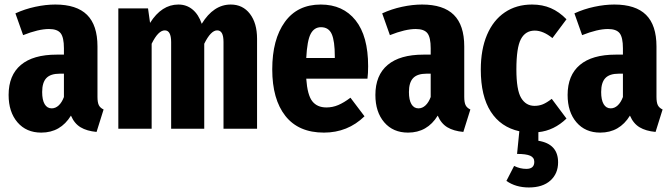

<svg xmlns="http://www.w3.org/2000/svg" viewBox="-20 -568 2963 847"><path d="M437 -85 406 14Q363 10 335.5 -6.5Q308 -23 293 -58Q247 17 162 17Q96 17 57 -28.5Q18 -74 18 -149Q18 -236 72 -281.5Q126 -327 230 -327H262V-355Q262 -403 247.5 -421.5Q233 -440 196 -440Q150 -440 82 -413L48 -509Q89 -528 135.5 -538Q182 -548 224 -548Q318 -548 364 -502.5Q410 -457 410 -363V-141Q410 -116 416 -104Q422 -92 437 -85ZM262 -140V-243H244Q203 -243 184.5 -223.5Q166 -204 166 -162Q166 -127 177 -108.5Q188 -90 208 -90Q225 -90 239 -103Q253 -116 262 -140Z M1114 -397V0H966V-382Q966 -409 959 -421.5Q952 -434 938 -434Q910 -434 881 -375V0H735V-382Q735 -434 707 -434Q678 -434 649 -375V0H502V-531H633L642 -467Q693 -548 767 -548Q803 -548 829.5 -526Q856 -504 870 -463Q922 -548 998 -548Q1051 -548 1082.5 -507Q1114 -466 1114 -397Z M1601 -221H1331Q1336 -149 1357.5 -121.5Q1379 -94 1420 -94Q1447 -94 1472 -104.5Q1497 -115 1526 -137L1588 -55Q1514 17 1409 17Q1297 17 1239 -56.5Q1181 -130 1181 -262Q1181 -394 1236.5 -471Q1292 -548 1395 -548Q1493 -548 1548.5 -478.5Q1604 -409 1604 -276Q1604 -244 1601 -221ZM1457 -319Q1457 -387 1443.5 -417.5Q1430 -448 1396 -448Q1366 -448 1350.5 -418.5Q1335 -389 1331 -312H1457Z M2055 -85 2024 14Q1981 10 1953.5 -6.5Q1926 -23 1911 -58Q1865 17 1780 17Q1714 17 1675 -28.5Q1636 -74 1636 -149Q1636 -236 1690 -281.5Q1744 -327 1848 -327H1880V-355Q1880 -403 1865.5 -421.5Q1851 -440 1814 -440Q1768 -440 1700 -413L1666 -509Q1707 -528 1753.5 -538Q1800 -548 1842 -548Q1936 -548 1982 -502.5Q2028 -457 2028 -363V-141Q2028 -116 2034 -104Q2040 -92 2055 -85ZM1880 -140V-243H1862Q1821 -243 1802.5 -223.5Q1784 -204 1784 -162Q1784 -127 1795 -108.5Q1806 -90 1826 -90Q1843 -90 1857 -103Q1871 -116 1880 -140Z M2355 15V53Q2442 67 2442 148Q2442 198 2408 228.5Q2374 259 2313 259Q2255 259 2214 230L2248 164Q2274 177 2302 177Q2337 177 2337 146Q2337 127 2319 119Q2301 111 2261 111L2271 11Q2189 -7 2145 -75.5Q2101 -144 2101 -261Q2101 -350 2128.5 -414.5Q2156 -479 2207 -513.5Q2258 -548 2327 -548Q2373 -548 2410 -532Q2447 -516 2479 -483L2417 -400Q2376 -433 2339 -433Q2298 -433 2278 -395.5Q2258 -358 2258 -262Q2258 -171 2279 -136Q2300 -101 2338 -101Q2358 -101 2375 -108Q2392 -115 2414 -132L2479 -45Q2424 8 2355 15Z M2903 -85 2872 14Q2829 10 2801.5 -6.5Q2774 -23 2759 -58Q2713 17 2628 17Q2562 17 2523 -28.5Q2484 -74 2484 -149Q2484 -236 2538 -281.5Q2592 -327 2696 -327H2728V-355Q2728 -403 2713.5 -421.5Q2699 -440 2662 -440Q2616 -440 2548 -413L2514 -509Q2555 -528 2601.5 -538Q2648 -548 2690 -548Q2784 -548 2830 -502.5Q2876 -457 2876 -363V-141Q2876 -116 2882 -104Q2888 -92 2903 -85ZM2728 -140V-243H2710Q2669 -243 2650.5 -223.5Q2632 -204 2632 -162Q2632 -127 2643 -108.5Q2654 -90 2674 -90Q2691 -90 2705 -103Q2719 -116 2728 -140Z"/></svg>

Font: Fira Sans Extra Condensed
Style: Bold
Weight: 700
Width: 1
Designer: Carrois Corporate & Edenspiekermann AG
Foundry: Carrois Corporate GbR & Edenspiekermann AG
Version: Version 4.203